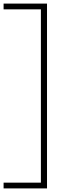

<svg xmlns="http://www.w3.org/2000/svg" viewBox="-40 -828 393 1068"><path d="M-20 220V188H187.5V-776H-20V-808H221.5V220Z"/></svg>

Font: Encode Sans Semi Expanded Thin
Style: Regular
Weight: 250
Width: 6
Designer: Multiple Designers
Foundry: Impallari Type
Version: Version 2.000